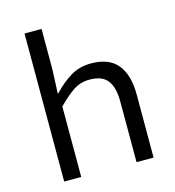

<svg xmlns="http://www.w3.org/2000/svg" viewBox="-106 -802 813 892"><g transform="rotate(-15 300.0 -356.0)"><path d="M93 0V-712H175V-518L170 -403H173Q211 -444 254.5 -471Q298 -498 355 -498Q441 -498 482 -448Q523 -398 523 -302V0H441V-291Q441 -360 415 -393.5Q389 -427 329 -427Q286 -427 252 -405Q218 -383 175 -339V0Z"/></g></svg>

Font: SauceCodePro NFM
Style: Regular
Weight: 400
Monospace: yes
Designer: Paul D. Hunt, Teo Tuominen
Foundry: Adobe
Version: Version 2.042;hotconv 1.1.0;makeotfexe 2.6.0;Nerd Fonts 3.3.